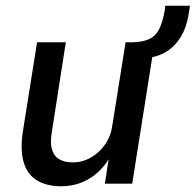

<svg xmlns="http://www.w3.org/2000/svg" viewBox="-20 -639 681 668"><path d="M193 9Q142 9 108.5 -11.5Q75 -32 62.5 -74Q50 -116 59 -178L109 -492H209L161 -184Q154 -146 160 -122Q166 -98 184.5 -86Q203 -74 232 -74Q267 -74 296.5 -91Q326 -108 346 -137Q366 -166 371 -204L417 -492H518L440 0H345L360 -99H366Q339 -48 294 -19.5Q249 9 193 9ZM489 -437 439 -473 443 -492Q478 -493 500 -503.5Q522 -514 534 -538Q546 -562 553 -602L555 -619H641L636 -588Q629 -544 609.5 -511.5Q590 -479 560 -460Q530 -441 489 -437Z"/></svg>

Font: Nunito Sans 10pt SemiCondensed SemiBold
Style: Italic
Weight: 600
Width: 4
Italic angle: -9°
Designer: Vernon Adams
Foundry: Vernon Adams
Version: Version 3.101;gftools[0.9.27]